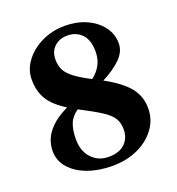

<svg xmlns="http://www.w3.org/2000/svg" viewBox="-125 -771 811 882"><g transform="rotate(-20 280.5 -330.0)"><path d="M276 10Q210 10 156.5 -9.5Q103 -29 71.5 -64.5Q40 -100 40 -148Q40 -176 51 -204Q62 -232 90 -260Q118 -288 171 -314Q109 -353 85.5 -393.5Q62 -434 62 -489Q62 -538 93.5 -579.5Q125 -621 176.5 -645.5Q228 -670 289 -670Q346 -670 392.5 -649.5Q439 -629 467 -592.5Q495 -556 495 -510Q495 -469 460 -435Q425 -401 370 -373Q450 -329 485 -285.5Q520 -242 520 -184Q520 -128 487.5 -84Q455 -40 400 -15Q345 10 276 10ZM196 -538Q196 -514 204.5 -492.5Q213 -471 240.5 -448.5Q268 -426 324 -397Q350 -416 366 -444.5Q382 -473 382 -510Q382 -568 354.5 -596Q327 -624 285 -624Q246 -624 221 -601Q196 -578 196 -538ZM159 -163Q159 -104 191.5 -69.5Q224 -35 274 -35Q326 -35 353.5 -61.5Q381 -88 381 -131Q381 -164 366.5 -186.5Q352 -209 316 -232Q280 -255 216 -288L214 -289Q182 -267 170.5 -236.5Q159 -206 159 -163Z"/></g></svg>

Font: Spectral SC
Style: Bold
Weight: 700
Designer: Jean-Baptiste Levee
Foundry: Production Type
Version: Version 2.001